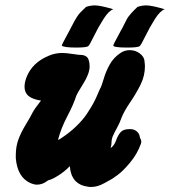

<svg xmlns="http://www.w3.org/2000/svg" viewBox="-20 -706 645 729"><path d="M605.5 -670.9Q587.9 -665 567.9 -633.3Q547.9 -601.6 531.7 -568.4Q515.6 -535.2 510.7 -531.2Q504.9 -525.4 463.9 -525.4Q410.2 -525.4 410.2 -533.2Q410.2 -535.2 414.6 -543.9Q418.9 -552.7 424.3 -562.5Q429.7 -572.3 434.1 -580.6Q438.5 -588.9 438.5 -588.9Q444.3 -598.6 451.2 -612.8Q458 -627 462.4 -634.8Q466.8 -642.6 477.1 -654.3Q487.3 -666 502 -679.7Q518.6 -685.5 535.2 -685.5Q556.6 -685.5 605.5 -670.9ZM410.2 -670.9Q392.6 -665 372.6 -633.3Q352.5 -601.6 336.4 -568.4Q320.3 -535.2 315.4 -531.2Q309.6 -525.4 268.6 -525.4Q258.8 -525.4 249 -525.9Q239.3 -526.4 231.9 -527.3Q224.6 -528.3 219.7 -529.8Q214.8 -531.2 214.8 -533.2Q214.8 -535.2 219.2 -543.9Q223.6 -552.7 229 -562.5Q234.4 -572.3 238.8 -580.6Q243.2 -588.9 243.2 -588.9Q248 -597.7 253.4 -608.4Q258.8 -619.1 262.7 -626Q266.6 -632.8 272 -641.6Q277.3 -650.4 286.1 -659.7Q294.9 -668.9 306.6 -679.7Q323.2 -685.5 339.8 -685.5Q361.3 -685.5 410.2 -670.9ZM402.3 -145.5Q414.1 -154.3 420.9 -173.3Q427.7 -192.4 438 -204.1Q448.2 -215.8 471.7 -215.8H476.6Q491.2 -214.8 500 -206.5Q508.8 -198.2 509.8 -190.4L511.7 -182.6Q519.5 -169.9 514.6 -159.2Q501 -121.1 473.6 -88.4Q446.3 -55.7 425.8 -41L406.2 -27.3Q404.3 -26.4 377.4 -11.2Q350.6 3.9 327.1 3.9Q318.4 3.9 313.5 2.9Q250 -5.9 245.1 -75.2Q226.6 -55.7 202.1 -40Q177.7 -24.4 163.1 -21.5Q162.1 -21.5 155.8 -16.6Q149.4 -11.7 140.1 -8.3Q130.9 -4.9 120.1 -4.9Q109.4 -4.9 95.7 -10.7Q45.9 -33.2 40 -105.5V-117.2Q40 -148.4 49.3 -174.8Q58.6 -201.2 78.1 -233.4Q97.7 -265.6 103.5 -278.3Q110.4 -292 135.7 -324.2Q114.3 -327.1 98.6 -335Q73.2 -347.7 73.2 -377Q73.2 -392.6 80.1 -411.1Q101.6 -468.8 167 -495.1Q190.4 -504.9 216.8 -504.9Q231.4 -504.9 256.3 -501Q281.2 -497.1 293 -497.1Q311.5 -494.1 316.4 -479.5Q320.3 -467.8 320.3 -454.1Q320.3 -426.8 296.4 -388.7Q272.5 -350.6 269.5 -341.8Q258.8 -308.6 235.4 -264.2Q211.9 -219.7 200.2 -174.8Q203.1 -174.8 215.8 -183.6Q245.1 -203.1 269.5 -226.6Q293.9 -250 309.6 -273.4Q325.2 -296.9 334.5 -314Q343.8 -331.1 351.1 -349.1Q358.4 -367.2 359.4 -368.2Q365.2 -377 373.5 -405.8Q381.8 -434.6 396.5 -460.9Q411.1 -487.3 437.5 -504.9Q453.1 -515.6 472.7 -515.6Q494.1 -515.6 510.3 -503.4Q526.4 -491.2 528.3 -476.6Q530.3 -460.9 530.3 -454.1Q530.3 -418.9 514.2 -385.7Q498 -352.5 474.1 -317.4Q450.2 -282.2 441.4 -258.8Q434.6 -239.3 424.3 -220.7Q414.1 -202.1 408.7 -189.9Q403.3 -177.7 403.3 -163.1Q403.3 -155.3 400.4 -146.5Q399.4 -144.5 399.9 -144.5Q400.4 -144.5 402.3 -145.5Z"/></svg>

Font: Essays1743
Style: BoldItalic
Weight: 700
Italic angle: -10°
Designer: Based on the typeface in a 1743 English translation of the essays of Montaigne.  PostScript/TrueType font designed by Jo
Version: Version 002.100